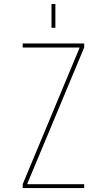

<svg xmlns="http://www.w3.org/2000/svg" viewBox="-20 -950 540 970"><path d="M118.2 -19.5H405.3V0H94.7V-19.5L381.8 -708V-710H94.7V-730.5H405.3V-710L118.2 -22.5ZM240.2 -809.6V-929.7H259.8V-809.6Z"/></svg>

Font: Mgen+ 1mn thin
Style: Regular
Weight: 100
Designer: [Source Han Sans]
Ryoko NISHIZUKA  (kana & ideographs); Paul D. Hunt (Latin, Greek & Cyrillic); Wenlong ZHANG  (bopomofo
Version: Version 1.059.20150602